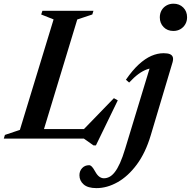

<svg xmlns="http://www.w3.org/2000/svg" viewBox="-47 -732 1008 1014"><path d="M361 -629 170 0H-27L-21 -19.5L58 -46L236 -629.5L170.5 -655.5L177 -675H446.5L440.5 -655.5ZM382 -35.5 554.5 -213.5 575 -202 459.5 36H447L396 0H96.5L113.5 -50.5H428.5ZM797 -640Q797 -661 806.2 -677.2Q815.5 -693.5 832 -703Q848.5 -712.5 869.5 -712.5Q900.5 -712.5 920.8 -692.2Q941 -672 941 -641Q941 -620 931.5 -603.8Q922 -587.5 905.8 -578Q889.5 -568.5 868.5 -568.5Q837 -568.5 817 -589Q797 -609.5 797 -640ZM749 -17Q721.5 75 675.5 137Q629.5 199 574 230.2Q518.5 261.5 462.5 261.5Q417 261.5 394.8 242Q372.5 222.5 372.5 193.5Q372.5 171 386.8 155.8Q401 140.5 423.5 140.5Q431 140.5 438.2 148Q445.5 155.5 456 174.5Q466.5 193.5 478 201.5Q489.5 209.5 501.5 209.5Q517 209.5 531.2 202Q545.5 194.5 559.2 177Q573 159.5 586.8 129Q600.5 98.5 614.5 52L750 -393.5L772.5 -372.5Q751 -373.5 728.8 -365.5Q706.5 -357.5 683.5 -340.5Q660.5 -323.5 635 -296L618 -311Q652.5 -361 686 -391.8Q719.5 -422.5 752.2 -436.8Q785 -451 817 -451Q839 -451 850.8 -445.8Q862.5 -440.5 865.8 -429.8Q869 -419 864 -402Z"/></svg>

Font: Newsreader 24pt SemiBold
Style: Italic
Weight: 600
Italic angle: -17°
Designer: Hugues Gentile
Foundry: Production Type
Version: Version 1.003